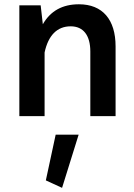

<svg xmlns="http://www.w3.org/2000/svg" viewBox="-20 -548 634 906"><path d="M196.3 303.2 272.9 338.4 351.1 87.4H242.7ZM190.4 -300.3C207.5 -380.4 249 -423.8 313.5 -423.8C373.5 -423.8 406.2 -380.9 406.2 -304.7V0H525.4V-329.1C525.4 -455.6 463.9 -527.8 352.5 -527.8C274.9 -527.8 218.3 -496.6 182.1 -433.6L171.9 -522.9H71.3V0H190.4Z"/></svg>

Font: Estedad SemiBold
Style: Regular
Weight: 600
Designer: Amin Abedi
Version: Version 7.3